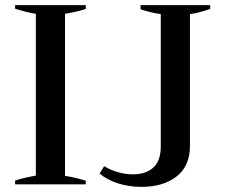

<svg xmlns="http://www.w3.org/2000/svg" viewBox="-20 -720 878 750"><path d="M39 -15Q79 -27 120 -34V-666Q87 -671 39 -686V-700H315V-685Q286 -675 234 -666V-33Q274 -27 315 -14V0H39ZM369 -42 387 -71Q409 -57 438.5 -48Q468 -39 500 -39Q549 -39 578.5 -65Q608 -91 608 -148V-665Q565 -671 529 -684V-700H801V-685Q751 -668 722 -665V-150Q722 -71 669.5 -30.5Q617 10 533 10Q484 10 441.5 -3.5Q399 -17 369 -42Z"/></svg>

Font: Trirong Medium
Style: Regular
Weight: 500
Designer: Katatrad Team
Foundry: CadsonDemak
Version: Version 1.001